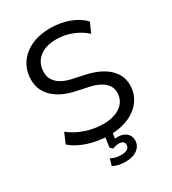

<svg xmlns="http://www.w3.org/2000/svg" viewBox="-218 -844 1039 1157"><g transform="rotate(-30 301.5 -265.5)"><path d="M307.4 -67.4Q385.1 -67.4 429.7 -101Q474.2 -134.5 474.2 -192.5Q474.2 -232.2 441.3 -261.4Q408.3 -290.5 348.1 -303.2Q294.1 -315.4 259.2 -322.4Q164.3 -343.1 113.3 -393Q62.3 -442.9 62.3 -514.4Q62.3 -577.3 94.2 -626.1Q126.1 -674.9 183.8 -701.7Q241.5 -728.4 316 -728.4Q386.7 -728.4 448.1 -705.4Q509.5 -682.5 544.9 -643.1L515 -575.4Q474.4 -611.8 422.5 -631.8Q370.7 -651.7 316 -651.7Q238.9 -651.7 195.3 -615.1Q151.6 -578.5 151.6 -514.4Q151.6 -471.1 184 -440.7Q216.3 -410.3 275.3 -397.6L364.3 -378.4Q460.3 -357.1 512 -308.5Q563.6 -260 563.6 -192.5Q563.6 -133.2 531.4 -87.4Q499.1 -41.6 441.2 -16.2Q383.2 9.3 307.4 9.3Q231 9.3 161.3 -13.1Q91.6 -35.5 48.1 -74.1L78.7 -145.3Q126.6 -107.8 186.5 -87.6Q246.3 -67.4 307.4 -67.4ZM223.5 176.9 236.8 131Q254 140.4 270.3 144.2Q286.6 147.9 307.3 147.9Q335.4 147.9 350.5 138Q365.6 128.1 365.6 109.9Q365.6 96.2 356.2 88.6Q346.8 80.9 327.3 80.9Q312.1 80.9 283.4 90.1L267.5 73.7L281 -20.5H333.9L320.6 56.4L295.2 49.9Q320.7 42.4 340.1 42.4Q377.8 42.4 400.8 61.2Q423.7 80 423.7 112.8Q423.7 150.1 392.8 173.4Q361.9 196.7 311.8 196.7Q257.7 196.7 223.5 176.9Z"/></g></svg>

Font: Min Sans VF VF
Style: Regular
Weight: 400
Designer: Jinseong-Kim, NotoSansCJK, Nunito
Foundry: Jinseong-Kim
Version: Version 1.420;Glyphs 3.1.2 (3151)